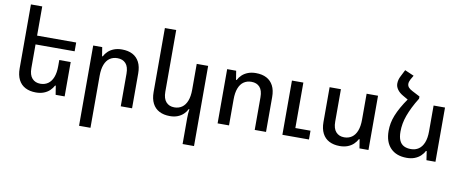

<svg xmlns="http://www.w3.org/2000/svg" viewBox="-80 -1124 4146 1722"><g transform="rotate(10 1993.5 -262.5)"><path d="M523 -313V0H441L428 -81H422Q409 -56 387 -35Q365 -14 333.5 -2Q302 10 262 10Q206 10 165.5 -11Q125 -32 103.5 -74Q82 -116 82 -177V-760H185V-198Q185 -136 213 -105Q241 -74 288 -74Q328 -74 357.5 -94.5Q387 -115 403 -156Q419 -197 419 -258V-313ZM132 -494H541V-414H132Z M696 237V-494H778L791 -413H797Q810 -439 832 -459.5Q854 -480 885.5 -492Q917 -504 957 -504Q1014 -504 1054 -483Q1094 -462 1115.5 -420.5Q1137 -379 1137 -317V0H1034V-297Q1034 -360 1006.5 -390Q979 -420 931 -420Q891 -420 861.5 -400Q832 -380 816 -339Q800 -298 800 -237V237Z M1743 237H1639V-1Q1639 -22 1640.5 -41.5Q1642 -61 1645 -81H1639Q1627 -56 1605 -35Q1583 -14 1552.5 -2Q1522 10 1482 10Q1426 10 1385.5 -11Q1345 -32 1323.5 -74Q1302 -116 1302 -177V-760H1405V-198Q1405 -136 1433 -105Q1461 -74 1508 -74Q1548 -74 1577.5 -94.5Q1607 -115 1623 -156Q1639 -197 1639 -258V-493H1743Z M1916 0V-494H1998L2011 -413H2017Q2030 -439 2052 -459.5Q2074 -480 2105.5 -492Q2137 -504 2177 -504Q2234 -504 2274 -483Q2314 -462 2335.5 -420.5Q2357 -379 2357 -317V0H2254V-297Q2254 -360 2226.5 -390Q2199 -420 2151 -420Q2111 -420 2081.5 -400Q2052 -380 2036 -339Q2020 -298 2020 -237V0ZM2506 0V-494H2610V-80H2748V0Z M3290 -494V0H3208L3195 -81H3189Q3176 -56 3154 -35Q3132 -14 3100.5 -2Q3069 10 3029 10Q2973 10 2932.5 -11Q2892 -32 2870.5 -74Q2849 -116 2849 -177V-494H2952V-198Q2952 -136 2980 -105Q3008 -74 3055 -74Q3095 -74 3124.5 -94.5Q3154 -115 3170 -156Q3186 -197 3186 -258V-494Z M3562 -513 3657 -552V-532Q3627 -484 3606 -441.5Q3585 -399 3571 -360.5Q3557 -322 3550.5 -285.5Q3544 -249 3544 -213Q3544 -162 3558 -131.5Q3572 -101 3598.5 -87.5Q3625 -74 3662 -74Q3703 -74 3733 -94.5Q3763 -115 3779.5 -156Q3796 -197 3796 -258V-494H3900V0H3818L3806 -81H3799Q3787 -56 3764.5 -35Q3742 -14 3710.5 -2Q3679 10 3639 10Q3544 10 3491 -45Q3438 -100 3438 -201Q3438 -236 3444.5 -271Q3451 -306 3466 -343.5Q3481 -381 3504.5 -423Q3528 -465 3562 -513ZM3657 -552 3562 -504 3510 -534Q3477 -553 3459 -578.5Q3441 -604 3441 -631Q3441 -650 3445.5 -667Q3450 -684 3459 -701L3490 -762L3573 -726L3551 -688Q3545 -677 3542 -666.5Q3539 -656 3539 -647Q3539 -629 3550.5 -615Q3562 -601 3586 -589Z"/></g></svg>

Font: Noto Sans Armenian Medium
Style: Regular
Weight: 500
Designer: Monotype Design Team
Foundry: Monotype Imaging Inc.
Version: Version 2.007